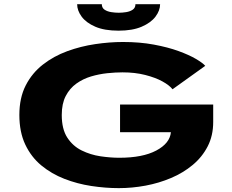

<svg xmlns="http://www.w3.org/2000/svg" viewBox="-20 -912 1140 942"><path d="M563 11Q497 11 428 0.5Q359 -10 296 -34.5Q233 -59 183 -100.2Q133 -141.5 104 -202.8Q75 -264 75 -348Q75 -432 106.2 -493Q137.5 -554 190.5 -595.2Q243.5 -636.5 309.8 -660.8Q376 -685 446.8 -695.5Q517.5 -706 583.5 -706Q666 -706 734.8 -693.2Q803.5 -680.5 855.8 -661.5Q908 -642.5 941.5 -622.8Q975 -603 987 -589L826.5 -474Q811.5 -493.5 777 -512.5Q742.5 -531.5 692.5 -544.2Q642.5 -557 581 -557Q546.5 -557 506 -552.8Q465.5 -548.5 426.2 -536.8Q387 -525 354.5 -501.8Q322 -478.5 302.5 -441Q283 -403.5 283 -348Q283 -278.5 310.2 -236.8Q337.5 -195 380.8 -173.8Q424 -152.5 473 -145.2Q522 -138 565.5 -138Q680 -138 746.8 -173.5Q813.5 -209 818.5 -263.5H569V-399H1026V-313.5Q1026 -246.5 999 -194Q972 -141.5 925.5 -102.8Q879 -64 819.5 -38.8Q760 -13.5 694 -1.2Q628 11 563 11ZM561.5 -761.5Q492.5 -761.5 447.5 -781Q402.5 -800.5 380.5 -830.5Q358.5 -860.5 358.5 -891.5H479.5Q479.5 -873.5 493 -864.5Q506.5 -855.5 525.8 -852.5Q545 -849.5 562.5 -849.5Q580 -849.5 599 -852.5Q618 -855.5 631.2 -864.5Q644.5 -873.5 644.5 -891.5H765.5Q765.5 -860.5 743 -830.5Q720.5 -800.5 675.2 -781Q630 -761.5 561.5 -761.5Z"/></svg>

Font: Trispace Expanded ExtraBold
Style: Regular
Weight: 800
Width: 7
Designer: Tyler Finck
Foundry: Etcetera Type Company
Version: Version 1.210; ttfautohint (v1.8.3)